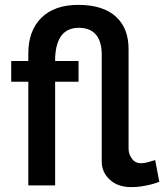

<svg xmlns="http://www.w3.org/2000/svg" viewBox="-20 -760 673 787"><path d="M610 -102 596 -98Q575 -91 558 -91Q533 -91 520 -111Q507 -128 507 -151V-559Q507 -643 457 -690Q404 -740 301 -740Q203 -740 149.5 -687Q96 -634 96 -540V-510H26V-425H96V0H206V-425H302V-510H206V-523Q211 -646 303 -646Q354 -646 378 -612Q397 -584 397 -536V-98Q397 -54 430 -23.5Q463 7 518 7Q540 7 559 4Q598 -2 622 -11Q632 -14 633 -15L616 -104Z"/></svg>

Font: RT Raleway SemiBold
Style: Regular
Weight: 400
Designer: Matt McInerney, Pablo Impallari, Rodrigo Fuenzalida — Edited by Milan Moffatt in April 2016
Foundry: Matt McInerney, Pablo Impallari, Rodrigo Fuenzalida — Edited by Milan Moffatt in April 2016
Version: Version 3.001